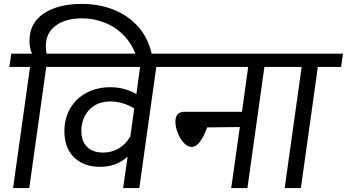

<svg xmlns="http://www.w3.org/2000/svg" viewBox="-20 -964 1778 984"><path d="M759 -681 682 -663Q664 -728 621.5 -775Q579 -822 521 -846Q463 -870 401 -870Q316 -870 265.5 -832.5Q215 -795 215 -728Q215 -706 219 -689H320L310 -621H217L130 0H47L134 -621H28L38 -689H144Q131 -719 131 -755Q131 -846 204.5 -895Q278 -944 400 -944Q489 -944 564.5 -913.5Q640 -883 691 -824Q742 -765 759 -681Z M900 -621H781L694 0H611L634 -161Q576 -109 493 -109Q409 -109 359.5 -157.5Q310 -206 310 -292Q310 -358 340.5 -409.5Q371 -461 424.5 -489Q478 -517 546 -517Q618 -517 679 -482L698 -621H268L278 -689H910ZM648 -265 668 -408Q643 -424 611.5 -434Q580 -444 547 -444Q477 -444 437 -401Q397 -358 397 -293Q397 -239 427 -210.5Q457 -182 508 -182Q553 -182 589 -203.5Q625 -225 648 -265Z M1454 -621H1335L1248 0H1165L1209 -313L1042 -311Q1005 -211 962 -211Q941 -211 922 -231.5Q903 -252 891 -282.5Q879 -313 879 -340Q879 -391 924 -391H1220L1252 -621H846L856 -689H1464Z M1728 -621H1609L1522 0H1439L1526 -621H1410L1420 -689H1738Z"/></svg>

Font: FiraGO
Style: Italic
Weight: 400
Italic angle: -8°
Designer: bBox Type GmbH
Foundry: bBox Type GmbH
Version: Version 1.001